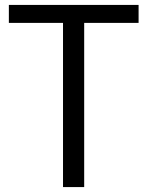

<svg xmlns="http://www.w3.org/2000/svg" viewBox="-20 -760 599 780"><path d="M236 -667H16V-740H543V-667H322V0H236Z"/></svg>

Font: Encode Sans Narrow
Style: Regular
Weight: 400
Designer: Pablo Impallari, Andres Torresi
Foundry: Pablo Impallari, Andres Torresi
Version: Version 1.000; ttfautohint (v1.00) -l 8 -r 50 -G 200 -x 14 -